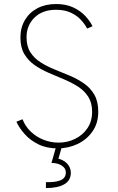

<svg xmlns="http://www.w3.org/2000/svg" viewBox="-20 -748 602 978"><path d="M273.4 7.8Q217.8 7.8 176.3 -12.5Q134.8 -32.7 106.7 -64Q78.6 -95.2 63.5 -127.9L94.7 -140.6Q108.9 -104 137 -77.4Q165 -50.8 201.7 -36.1Q238.3 -21.5 278.3 -21.5Q323.7 -21.5 362.8 -40.8Q401.9 -60.1 425.5 -95.2Q449.2 -130.4 449.2 -178.7Q449.2 -224.6 429.4 -255.4Q409.7 -286.1 377.2 -306.9Q344.7 -327.6 305.7 -344Q266.6 -360.4 227.5 -377.2Q188.5 -394 156 -416.7Q123.5 -439.5 103.8 -472.9Q84 -506.3 84 -556.6Q84 -607.4 106.9 -646Q129.9 -684.6 170.7 -706.1Q211.4 -727.5 265.6 -727.5Q316.4 -727.5 353.5 -710Q390.6 -692.4 414.8 -666.3Q439 -640.1 451.2 -614.3L423.8 -602.5Q413.1 -624 392.8 -646.2Q372.6 -668.5 341.1 -683.3Q309.6 -698.2 265.6 -698.2Q196.3 -698.2 155.8 -658.4Q115.2 -618.7 115.2 -558.6Q115.2 -511.7 135 -481.2Q154.8 -450.7 187.3 -430.2Q219.7 -409.7 258.8 -394Q297.9 -378.4 336.9 -361.8Q376 -345.2 408.4 -322.5Q440.9 -299.8 460.7 -265.4Q480.5 -231 480.5 -178.7Q480.5 -120.6 451.4 -78.9Q422.4 -37.1 375.2 -14.6Q328.1 7.8 273.4 7.8ZM213.9 210V179.7Q259.3 181.6 287.4 170.7Q315.4 159.7 315.4 129.9Q315.4 109.4 294.9 95.7Q274.4 82 242.2 82L265.6 0H294.9L272.5 78.1L264.6 57.6Q302.2 64 321.5 84.7Q340.8 105.5 340.8 131.8Q340.8 171.4 307.4 190.7Q273.9 210 213.9 210Z"/></svg>

Font: Reddit Mono ExtraLight
Style: Regular
Weight: 250
Monospace: yes
Designer: Stephen Hutchings
Foundry: Reddit
Version: Version 1.014